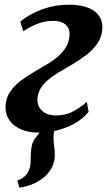

<svg xmlns="http://www.w3.org/2000/svg" viewBox="-20 -566 468 834"><path d="M64.5 249 55 218.5Q77 210 89 198.2Q101 186.5 107 170Q113 154 113 133.2Q113 112.5 115 90.5Q116.5 55 134 33.2Q151.5 11.5 165 -6.5L241 -48.5Q226 -29.5 219 -8.8Q212 12 212.5 34Q212.5 48.5 215.2 68Q218 87.5 218 106Q218 136.5 204.8 162.5Q191.5 188.5 166 208Q145.5 224 120 234.5Q94.5 245 64.5 249ZM148 10Q103.5 10 70.5 -4.5Q37.5 -19 20 -45Q2.5 -71 4 -105Q5.5 -140 23.5 -166.8Q41.5 -193.5 69.5 -214.8Q97.5 -236 130 -254.8Q162.5 -273.5 193 -292Q236 -318.5 258.2 -348.5Q280.5 -378.5 282 -414.5Q283 -436 273.5 -449.5Q264 -463 248 -469.2Q232 -475.5 213 -475.5Q175 -475.5 141.2 -462Q107.5 -448.5 81.5 -430L68 -472Q91.5 -491.5 123.5 -508.2Q155.5 -525 195 -535.2Q234.5 -545.5 280.5 -545.5Q352 -545.5 389.5 -517.8Q427 -490 424.5 -442Q422.5 -407 404.5 -379.5Q386.5 -352 358 -329.8Q329.5 -307.5 296.8 -288Q264 -268.5 233 -250.5Q207 -234.5 187 -217.5Q167 -200.5 155.5 -180.5Q144 -160.5 142.5 -135.5Q142 -114.5 151.5 -98.5Q161 -82.5 179.5 -73.5Q198 -64.5 222.5 -64.5Q261 -64.5 291.5 -79Q322 -93.5 357 -123.5L365 -80.5Q338.5 -48.5 302.5 -28.8Q266.5 -9 226.8 0.5Q187 10 148 10Z"/></svg>

Font: Merriweather 72pt
Style: Bold Italic
Weight: 700
Italic angle: -7.8°
Version: Version 2.101